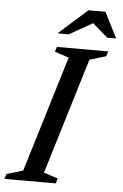

<svg xmlns="http://www.w3.org/2000/svg" viewBox="-80 -912 609 954"><g transform="rotate(5 225.0 -435.5)"><path d="M244.5 -628 174 -651.5 181.5 -676H437.5L430 -651.5L348 -626.5L172 -48L242.5 -25L235 0H-21L-13 -25L68.5 -49.5ZM179 -743.5 321.5 -871H406.5L471.5 -743.5H427L344 -815H361L234.5 -743.5Z"/></g></svg>

Font: Newsreader 16pt Medium
Style: Italic
Weight: 500
Italic angle: -17°
Designer: Hugues Gentile
Foundry: Production Type
Version: Version 1.003